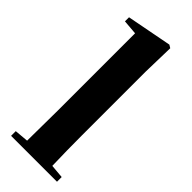

<svg xmlns="http://www.w3.org/2000/svg" viewBox="-267 -863 899 899"><g transform="rotate(45 183.0 -413.0)"><path d="M101 0H337V-31L269 -37C267 -102 266 -173 266 -238V-656L270 -817L255 -826L31 -783V-756L104 -750V-238L102 -37L33 -31V0Z"/></g></svg>

Font: GenKiMin2 TW H
Style: Regular
Weight: 900
Version: Version 2.100;PS 2.1;hotconv 16.6.51;makeotf.lib2.5.65220 DE